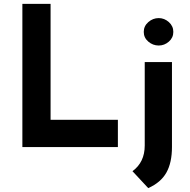

<svg xmlns="http://www.w3.org/2000/svg" viewBox="-20 -756 976 987"><path d="M240 -736V-140H586V0H95V-736ZM661 124Q724 78 724 -8V-437H864V0Q864 80 835.5 131Q807 182 742 211ZM796 -663Q825 -663 848 -642.5Q871 -622 871 -592Q871 -562 848 -542Q825 -522 796 -522Q766 -522 742.5 -542Q719 -562 719 -592Q719 -622 742.5 -642.5Q766 -663 796 -663Z"/></svg>

Font: Josefin Sans
Style: Bold
Weight: 700
Designer: Santiago Orozco
Foundry: Typemade
Version: Version 2.000